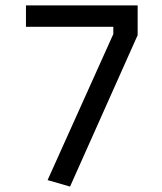

<svg xmlns="http://www.w3.org/2000/svg" viewBox="-20 -680 599 710"><path d="M239 10 156 -14 399 -554V-581H76V-660H489V-550Z"/></svg>

Font: Cairo Play Medium
Style: Regular
Weight: 500
Version: Version 3.119